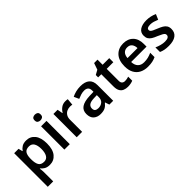

<svg xmlns="http://www.w3.org/2000/svg" viewBox="119 -1835 3159 3159"><g transform="rotate(-45 1698.5 -255.5)"><path d="M366 -552Q461 -552 519 -481.5Q577 -411 577 -272Q577 -133 517.5 -61.5Q458 10 363 10Q303 10 266 -12Q229 -34 207 -63H199Q202 -44 204.5 -21.5Q207 1 207 20V240H81V-542H183L201 -470H207Q229 -504 267 -528Q305 -552 366 -552ZM330 -450Q263 -450 235.5 -410Q208 -370 207 -289V-273Q207 -186 233.5 -139.5Q260 -93 332 -93Q391 -93 419.5 -141.5Q448 -190 448 -274Q448 -358 419.5 -404Q391 -450 330 -450Z M770 -751Q799 -751 819.5 -736.5Q840 -722 840 -685Q840 -648 819.5 -633Q799 -618 770 -618Q741 -618 720.5 -633Q700 -648 700 -685Q700 -722 720.5 -736.5Q741 -751 770 -751ZM833 -542V0H707V-542Z M1278 -552Q1291 -552 1306.5 -551Q1322 -550 1333 -547L1322 -430Q1312 -432 1298 -433.5Q1284 -435 1273 -435Q1233 -435 1198 -418.5Q1163 -402 1141.5 -367.5Q1120 -333 1120 -281V0H994V-542H1091L1109 -448H1115Q1139 -491 1181 -521.5Q1223 -552 1278 -552Z M1629 -552Q1734 -552 1788.5 -506Q1843 -460 1843 -364V0H1754L1729 -75H1725Q1690 -31 1651 -10.5Q1612 10 1545 10Q1472 10 1424 -31Q1376 -72 1376 -158Q1376 -242 1437.5 -284Q1499 -326 1624 -331L1718 -334V-361Q1718 -412 1693 -434.5Q1668 -457 1623 -457Q1582 -457 1544.5 -445Q1507 -433 1470 -417L1430 -505Q1470 -526 1521.5 -539Q1573 -552 1629 -552ZM1652 -254Q1569 -251 1537 -225.5Q1505 -200 1505 -157Q1505 -118 1527.5 -101.5Q1550 -85 1587 -85Q1642 -85 1680 -116.5Q1718 -148 1718 -210V-256Z M2211 -91Q2234 -91 2256.5 -95.5Q2279 -100 2298 -106V-12Q2278 -3 2246 3.5Q2214 10 2179 10Q2133 10 2095 -5.5Q2057 -21 2035 -59Q2013 -97 2013 -165V-447H1940V-502L2020 -546L2060 -661H2139V-542H2293V-447H2139V-166Q2139 -128 2159 -109.5Q2179 -91 2211 -91Z M2625 -552Q2734 -552 2797.5 -487Q2861 -422 2861 -306V-242H2503Q2505 -168 2544 -127.5Q2583 -87 2652 -87Q2704 -87 2746 -97.5Q2788 -108 2832 -128V-27Q2792 -8 2749 1Q2706 10 2646 10Q2567 10 2505.5 -20.5Q2444 -51 2409.5 -113Q2375 -175 2375 -267Q2375 -406 2444 -479Q2513 -552 2625 -552ZM2625 -459Q2574 -459 2542.5 -426.5Q2511 -394 2506 -330H2739Q2738 -386 2710.5 -422.5Q2683 -459 2625 -459Z M3357 -157Q3357 -75 3298.5 -32.5Q3240 10 3131 10Q3074 10 3033.5 2Q2993 -6 2955 -23V-130Q2995 -111 3043.5 -98Q3092 -85 3135 -85Q3187 -85 3210 -101Q3233 -117 3233 -144Q3233 -160 3224 -172.5Q3215 -185 3188.5 -200Q3162 -215 3110 -237Q3058 -257 3023.5 -278.5Q2989 -300 2971.5 -329Q2954 -358 2954 -404Q2954 -477 3011.5 -514.5Q3069 -552 3165 -552Q3215 -552 3259.5 -542Q3304 -532 3349 -512L3309 -419Q3271 -435 3235 -446Q3199 -457 3161 -457Q3078 -457 3078 -410Q3078 -393 3088.5 -381Q3099 -369 3125.5 -355.5Q3152 -342 3201 -323Q3249 -304 3284 -283.5Q3319 -263 3338 -233Q3357 -203 3357 -157Z"/></g></svg>

Font: Noto Sans Gujarati SemiBold
Style: Regular
Weight: 600
Designer: Jelle Bosma - Monotype Design Team, Universal Thirst
Foundry: Monotype Imaging Inc.
Version: Version 2.106; ttfautohint (v1.8.4.7-5d5b)